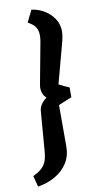

<svg xmlns="http://www.w3.org/2000/svg" viewBox="-118 -743 463 939"><g transform="rotate(-10 114.0 -274.0)"><path d="M-8 155 -22 100Q8 86 23 71Q38 56 44.5 38Q51 20 53 -4L69 -203Q70 -220 76.5 -232Q83 -244 91.5 -252.5Q100 -261 108 -267Q102 -272 97 -279Q92 -286 89 -296Q86 -306 86 -318Q86 -326 88 -336L126 -540Q128 -549 128.5 -557.5Q129 -566 129 -573Q129 -595 119.5 -611.5Q110 -628 81 -644L110 -703Q165 -695 202 -658.5Q239 -622 239 -572Q239 -564 237 -551Q235 -538 233 -529L177 -320Q190 -313 204 -306.5Q218 -300 228 -296V-247Q216 -242 196.5 -234.5Q177 -227 162 -220V-15Q162 32 140 67Q118 102 79.5 124.5Q41 147 -8 155Z"/></g></svg>

Font: Faustina VF Beta
Style: Italic
Weight: 400
Italic angle: -8°
Designer: Alfonso Garcia
Foundry: Omnibus-Type
Version: Version 1.006